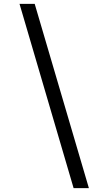

<svg xmlns="http://www.w3.org/2000/svg" viewBox="-20 -802 509 999"><path d="M363 177 81.5 -782H160.5L442.5 177Z"/></svg>

Font: Merriweather 20pt
Style: Italic
Weight: 400
Italic angle: -7.8°
Version: Version 2.101